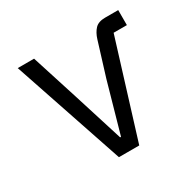

<svg xmlns="http://www.w3.org/2000/svg" viewBox="-117 -627 762 753"><g transform="rotate(-30 264.0 -250.5)"><path d="M218 0 49 -501H123L190 -291L261 -65H265L329 -291L376 -443Q384 -469 399 -485Q414 -501 445 -501H504V-433H444L310 0Z"/></g></svg>

Font: PlemolJP
Style: Regular
Weight: 400
Monospace: yes
Version: v2.0.4; ttfautohint (v1.8.4.7-5d5b-dirty) -l 6 -r 45 -G 200 